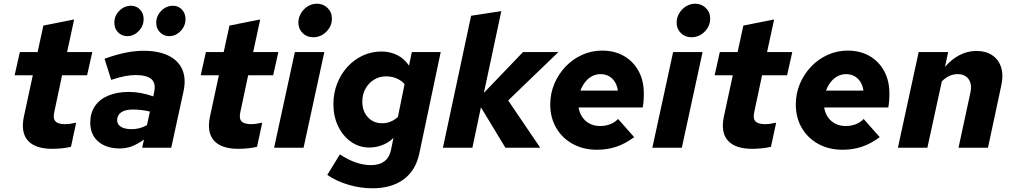

<svg xmlns="http://www.w3.org/2000/svg" viewBox="-20 -797 5465 1036"><path d="M262 6Q170 6 130.5 -38.5Q91 -83 109 -168L157 -391H59L87 -516H183L214 -659L380 -692L342 -516H478L450 -391H315L273 -193Q265 -158 279 -142.5Q293 -127 332 -127Q344 -127 355 -128.5Q366 -130 391 -135L363 -5Q344 0 316.5 3Q289 6 262 6Z M626 4Q553 4 510 -33.5Q467 -71 467 -135Q467 -187 492 -224Q517 -261 564 -281Q611 -301 676 -301Q709 -301 742.5 -294.5Q776 -288 807 -277L812 -302Q822 -348 797 -370Q772 -392 711 -392Q685 -392 653.5 -386Q622 -380 580 -366L544 -480Q605 -502 656.5 -512.5Q708 -523 754 -523Q836 -523 889.5 -496.5Q943 -470 964 -421Q985 -372 970 -303L904 0H747L757 -44Q720 -18 690 -7Q660 4 626 4ZM690 -100Q713 -100 733.5 -105.5Q754 -111 773 -122L789 -195Q770 -200 746 -203Q722 -206 697 -206Q656 -206 634 -191Q612 -176 612 -148Q612 -126 632.5 -113Q653 -100 690 -100ZM667 -602Q637 -602 617 -622.5Q597 -643 597 -674Q597 -712 624 -739Q651 -766 687 -766Q716 -766 735.5 -745.5Q755 -725 755 -694Q755 -657 728.5 -629.5Q702 -602 667 -602ZM893 -602Q864 -602 843.5 -622.5Q823 -643 823 -674Q823 -711 850 -738.5Q877 -766 913 -766Q942 -766 961.5 -745.5Q981 -725 981 -694Q981 -657 954.5 -629.5Q928 -602 893 -602Z M1266 6Q1174 6 1134.5 -38.5Q1095 -83 1113 -168L1161 -391H1063L1091 -516H1187L1218 -659L1384 -692L1346 -516H1482L1454 -391H1319L1277 -193Q1269 -158 1283 -142.5Q1297 -127 1336 -127Q1348 -127 1359 -128.5Q1370 -130 1395 -135L1367 -5Q1348 0 1320.5 3Q1293 6 1266 6Z M1670 -596Q1636 -596 1613 -618.5Q1590 -641 1590 -675Q1590 -702 1604 -725.5Q1618 -749 1641 -763Q1664 -777 1690 -777Q1724 -777 1747.5 -754Q1771 -731 1771 -697Q1771 -656 1741 -626Q1711 -596 1670 -596ZM1459 0 1571 -516H1730L1618 0Z M1989 219Q1925 219 1860.5 200Q1796 181 1746 147L1814 36Q1901 94 1982 94Q2027 94 2054.5 73Q2082 52 2090 11L2103 -53Q2078 -28 2044 -14.5Q2010 -1 1972 -1Q1918 -1 1874 -32Q1830 -63 1804.5 -116Q1779 -169 1779 -235Q1779 -294 1799 -345.5Q1819 -397 1854.5 -436Q1890 -475 1937 -497Q1984 -519 2038 -519Q2086 -519 2124 -499.5Q2162 -480 2187 -443L2202 -516H2358L2243 29Q2224 122 2158.5 170.5Q2093 219 1989 219ZM2042 -132Q2066 -132 2087 -140.5Q2108 -149 2127 -166L2163 -343Q2146 -363 2119.5 -374Q2093 -385 2063 -385Q2027 -385 1998 -367Q1969 -349 1952 -318.5Q1935 -288 1935 -248Q1935 -197 1965 -164.5Q1995 -132 2042 -132Z M2370 0 2522 -712 2685 -737 2591 -296 2802 -516H2993L2722 -255L2895 0H2707L2575 -218L2529 0Z M3201 11Q3128 11 3071 -20Q3014 -51 2981.5 -106.5Q2949 -162 2949 -233Q2949 -292 2971 -344.5Q2993 -397 3031.5 -437.5Q3070 -478 3121 -501Q3172 -524 3229 -524Q3296 -524 3346.5 -495Q3397 -466 3425.5 -414Q3454 -362 3454 -293Q3454 -270 3452.5 -251.5Q3451 -233 3448 -217H3102Q3107 -187 3122.5 -164.5Q3138 -142 3162.5 -129.5Q3187 -117 3218 -117Q3247 -117 3272 -126.5Q3297 -136 3315 -155L3402 -57Q3353 -21 3305 -5Q3257 11 3201 11ZM3112 -308H3314Q3310 -336 3297.5 -355.5Q3285 -375 3265.5 -386Q3246 -397 3220 -397Q3196 -397 3175 -386Q3154 -375 3138 -355Q3122 -335 3112 -308Z M3711 -596Q3677 -596 3654 -618.5Q3631 -641 3631 -675Q3631 -702 3645 -725.5Q3659 -749 3682 -763Q3705 -777 3731 -777Q3765 -777 3788.5 -754Q3812 -731 3812 -697Q3812 -656 3782 -626Q3752 -596 3711 -596ZM3500 0 3612 -516H3771L3659 0Z M4039 6Q3947 6 3907.5 -38.5Q3868 -83 3886 -168L3934 -391H3836L3864 -516H3960L3991 -659L4157 -692L4119 -516H4255L4227 -391H4092L4050 -193Q4042 -158 4056 -142.5Q4070 -127 4109 -127Q4121 -127 4132 -128.5Q4143 -130 4168 -135L4140 -5Q4121 0 4093.5 3Q4066 6 4039 6Z M4526 11Q4453 11 4396 -20Q4339 -51 4306.5 -106.5Q4274 -162 4274 -233Q4274 -292 4296 -344.5Q4318 -397 4356.5 -437.5Q4395 -478 4446 -501Q4497 -524 4554 -524Q4621 -524 4671.5 -495Q4722 -466 4750.5 -414Q4779 -362 4779 -293Q4779 -270 4777.5 -251.5Q4776 -233 4773 -217H4427Q4432 -187 4447.5 -164.5Q4463 -142 4487.5 -129.5Q4512 -117 4543 -117Q4572 -117 4597 -126.5Q4622 -136 4640 -155L4727 -57Q4678 -21 4630 -5Q4582 11 4526 11ZM4437 -308H4639Q4635 -336 4622.5 -355.5Q4610 -375 4590.5 -386Q4571 -397 4545 -397Q4521 -397 4500 -386Q4479 -375 4463 -355Q4447 -335 4437 -308Z M4825 0 4937 -516H5096L5079 -436Q5115 -478 5158 -500Q5201 -522 5248 -522Q5300 -522 5334.5 -498.5Q5369 -475 5382 -433.5Q5395 -392 5383 -337L5311 0H5152L5216 -297Q5226 -341 5207 -369Q5188 -397 5147 -397Q5124 -397 5103 -387.5Q5082 -378 5062 -358L4984 0Z"/></svg>

Font: Red Hat Text
Style: Italic
Weight: 300
Italic angle: -12°
Designer: Pentagram, MCKL
Foundry: Pentagram, MCKL
Version: Version 1.023